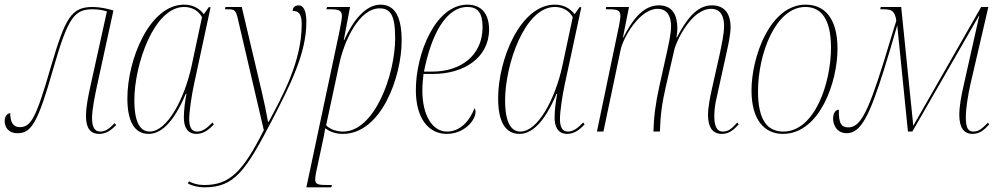

<svg xmlns="http://www.w3.org/2000/svg" viewBox="-40 -566 4307 826"><path d="M387 10C418 10 439 -7 460 -28L453 -36C432 -14 415 0 391 0C365 0 356 -23 356 -58C356 -97 369 -157 378 -200L448 -521C420 -529 389 -536 359 -536C266 -536 241 -489 179 -279C115 -57 93 -19 45 -19C16 -19 4 -41 4 -79C-10 -79 -20 -63 -20 -46C-20 -22 -7 7 36 7C95 7 123 -38 189 -270C252 -489 279 -526 358 -526C382 -526 399 -523 420 -517L350 -200C339 -149 330 -108 330 -66C330 -17 347 10 387 10Z M600 10C649 10 705 -33 759 -162H762C756 -131 751 -91 751 -63C750 -20 766 10 805 10C834 10 857 -6 880 -31L874 -39C850 -14 831 0 808 0C784 0 774 -19 774 -54C774 -88 785 -158 794 -200L866 -535H858L837 -505C819 -528 792 -546 752 -546C603 -546 508 -309 508 -143C508 -44 538 10 600 10ZM604 0C565 0 538 -36 538 -135C538 -287 622 -536 752 -536C784 -536 814 -521 829 -492L784 -281C754 -143 680 0 604 0Z M839 240C968 240 1016 171 1130 -48C1208 -199 1278 -336 1278 -471C1278 -525 1263 -543 1245 -543C1229 -543 1219 -533 1219 -519C1242 -519 1258 -510 1258 -462C1258 -302 1176 -154 1116 -42H1113C1105 -86 1097 -126 1086 -172L1000 -536H930L928 -526H939C968 -526 974 -524 983 -486L1095 -6C1004 174 948 230 838 230C812 230 788 223 773 214L768 223C786 234 815 240 839 240Z M1420 -429 1278 240H1385L1388 230H1372C1331 230 1316 228 1316 207C1316 200 1317 190 1320 175L1350 35C1354 19 1355 8 1359 -14C1379 0 1402 10 1435 10C1601 10 1688 -237 1688 -391C1688 -490 1661 -546 1597 -546C1532 -546 1478 -476 1441 -394H1439L1466 -536H1367L1364 -526H1377C1415 -526 1431 -523 1431 -497C1431 -484 1426 -461 1420 -429ZM1436 0C1399 0 1373 -16 1363 -27L1419 -288C1440 -390 1505 -530 1593 -530C1640 -530 1660 -500 1660 -402C1660 -244 1571 0 1436 0Z M1882 10C1955 10 2006 -46 2006 -86C2006 -94 2003 -98 2001 -100C1981 -47 1941 0 1883 0C1819 0 1777 -72 1777 -176C1777 -204 1781 -240 1782 -248H1824C1956 -248 2064 -318 2064 -439C2064 -507 2031 -546 1971 -546C1832 -546 1749 -333 1749 -179C1749 -56 1804 10 1882 10ZM1820 -258H1784C1815 -416 1878 -536 1971 -536C2015 -536 2036 -511 2036 -449C2036 -329 1944 -258 1820 -258Z M2195 10C2244 10 2300 -33 2354 -162H2357C2351 -131 2346 -91 2346 -63C2345 -20 2361 10 2400 10C2429 10 2452 -6 2475 -31L2469 -39C2445 -14 2426 0 2403 0C2379 0 2369 -19 2369 -54C2369 -88 2380 -158 2389 -200L2461 -535H2453L2432 -505C2414 -528 2387 -546 2347 -546C2198 -546 2103 -309 2103 -143C2103 -44 2133 10 2195 10ZM2199 0C2160 0 2133 -36 2133 -135C2133 -287 2217 -536 2347 -536C2379 -536 2409 -521 2424 -492L2379 -281C2349 -143 2275 0 2199 0Z M3065 10C3092 10 3111 -1 3138 -31L3132 -39C3108 -12 3093 0 3070 0C3039 0 3033 -33 3033 -67C3033 -87 3036 -113 3040 -132L3084 -332C3091 -365 3103 -413 3103 -450C3103 -499 3083 -543 3023 -543C2970 -543 2925 -506 2872 -405H2870C2873 -419 2874 -432 2874 -444C2874 -499 2854 -543 2795 -543C2741 -543 2692 -505 2642 -405H2640L2666 -536H2568L2566 -526H2580C2618 -526 2629 -521 2629 -496C2629 -487 2626 -472 2623 -455L2528 0H2556L2630 -352C2640 -401 2710 -528 2789 -528C2834 -528 2847 -490 2847 -454C2847 -420 2837 -378 2827 -332L2797 -197C2781 -124 2773 -68 2771 0H2799C2801 -70 2808 -123 2825 -196L2861 -352C2870 -392 2936 -528 3019 -528C3061 -528 3075 -495 3075 -455C3075 -420 3065 -376 3056 -332L3021 -176C3015 -148 3006 -106 3006 -72C3006 -27 3020 10 3065 10Z M3328 10C3487 10 3563 -214 3563 -356C3563 -492 3504 -546 3426 -546C3272 -546 3193 -320 3193 -177C3193 -50 3249 10 3328 10ZM3330 0C3263 0 3221 -47 3221 -173C3221 -333 3296 -536 3425 -536C3494 -536 3535 -482 3535 -361C3535 -209 3465 0 3330 0Z M4144 10C4174 10 4193 -6 4216 -31L4210 -38C4185 -13 4171 0 4148 0C4125 0 4115 -15 4115 -62C4115 -101 4125 -158 4134 -200L4212 -536H4181L3889 -25L3837 -536H3749L3747 -526H3763C3798 -526 3810 -517 3816 -477C3800 -428 3794 -403 3760 -294C3691 -74 3659 -18 3609 -18C3581 -18 3567 -34 3569 -94C3554 -94 3544 -78 3544 -56C3544 -31 3558 7 3603 7C3665 7 3702 -74 3762 -263C3780 -322 3797 -376 3820 -457L3866 0H3885L4172 -499H4173L4106 -200C4095 -153 4087 -107 4087 -72C4087 -18 4106 10 4144 10Z"/></svg>

Font: Noto Serif Display Condensed Thin
Style: Italic
Weight: 100
Width: 3
Italic angle: -12°
Designer: Monotype Design Team
Foundry: Monotype Imaging Inc.
Version: Version 2.009